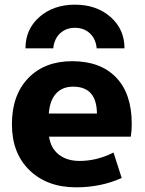

<svg xmlns="http://www.w3.org/2000/svg" viewBox="-20 -792 620 822"><path d="M513 -585H394Q390 -626 364.5 -649.5Q339 -673 301 -673Q263 -673 237.5 -649.5Q212 -626 208 -585H89Q89 -667 149 -719.5Q209 -772 301 -772Q393 -772 453 -719.5Q513 -667 513 -585ZM189 -306H395Q394 -421 293 -421Q247 -421 220 -391.5Q193 -362 189 -306ZM190 -207Q197 -158 231.5 -130.5Q266 -103 321 -103Q395 -103 466 -139L501 -30Q412 10 306 10Q182 10 106.5 -63Q31 -136 31 -260Q31 -385 101 -457.5Q171 -530 289 -530Q410 -530 477 -460.5Q544 -391 544 -262Q544 -231 540 -207Z"/></svg>

Font: Mplus 1p ExtraBold
Style: Regular
Weight: 800
Version: Version 1.061